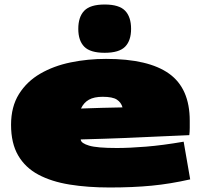

<svg xmlns="http://www.w3.org/2000/svg" viewBox="-20 -821 903 851"><path d="M466 10Q369 10 288.5 -3Q208 -16 150 -47Q92 -78 60.5 -132Q29 -186 29 -268Q29 -348 64 -404Q99 -460 158.5 -494.5Q218 -529 293.5 -544.5Q369 -560 450 -560Q638 -560 729.5 -494.5Q821 -429 821 -286Q821 -273 821 -254.5Q821 -236 819 -222Q762 -220 693 -216.5Q624 -213 537 -209.5Q450 -206 338 -203V-201Q340 -186 375 -175.5Q410 -165 498 -165Q553 -165 627 -171Q701 -177 794 -193L823 -26Q735 -6 652 2Q569 10 466 10ZM339 -340Q383 -342 431.5 -343Q480 -344 523 -345Q517 -367 498 -379.5Q479 -392 435 -392Q397 -392 374 -379Q351 -366 339 -340ZM444 -587Q380 -587 353.5 -614Q327 -641 327 -693Q327 -746 353.5 -773.5Q380 -801 444 -801Q508 -801 534.5 -773.5Q561 -746 561 -693Q561 -641 534.5 -614Q508 -587 444 -587Z"/></svg>

Font: Georama ExtraExtended Black
Style: Regular
Weight: 900
Width: 8
Designer: Jean-Baptiste Levee
Foundry: Production Type
Version: Version 1.000